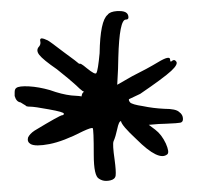

<svg xmlns="http://www.w3.org/2000/svg" viewBox="-20 -695 384 351"><path d="M176.8 -668Q180.7 -673.8 194.3 -674.8Q196.3 -674.8 198.2 -674.8Q208 -674.8 211.9 -670.9Q214.8 -668 214.8 -663.1Q214.8 -659.2 210 -659.2Q198.2 -659.2 196.3 -589.8Q196.3 -573.2 194.3 -540Q201.2 -543.9 221.7 -555.7Q249 -569.3 268.6 -581.1Q291 -594.7 291 -585.9Q291 -580.1 294.9 -584Q298.8 -586.9 301.8 -583Q306.6 -578.1 293 -565.4Q279.3 -552.7 236.3 -523.4Q215.8 -513.7 215.8 -513.7Q214.8 -511.7 217.8 -507.8Q221.7 -503.9 241.2 -501Q259.8 -497.1 280.3 -496.1Q301.8 -496.1 307.6 -490.2Q314.5 -485.4 314.5 -477.5Q314.5 -471.7 309.6 -470.7Q305.7 -469.7 283.2 -468.8Q272.5 -468.8 252 -466.8Q254.9 -464.8 263.7 -458Q275.4 -449.2 283.2 -432.6Q290 -417 286.1 -413.1Q270.5 -399.4 229.5 -440.4Q202.1 -465.8 201.2 -473.6Q197.3 -473.6 194.3 -459Q191.4 -445.3 187.5 -436.5Q185.5 -430.7 189.5 -403.3Q192.4 -381.8 191.4 -374Q190.4 -367.2 181.6 -365.2Q177.7 -364.3 173.8 -364.3Q167 -364.3 161.1 -368.2Q151.4 -373 151.4 -412.1Q151.4 -459 149.4 -460.9Q146.5 -461.9 131.8 -455.1Q95.7 -436.5 70.3 -431.6Q44.9 -426.8 36.1 -431.6Q29.3 -435.5 31.2 -443.4Q34.2 -450.2 43 -456.1Q89.8 -484.4 93.8 -484.4Q96.7 -484.4 96.7 -487.3Q96.7 -490.2 69.3 -495.1Q43 -500 35.2 -500Q26.4 -500 26.4 -502.9Q26.4 -502 17.6 -507.8Q9.8 -508.8 6.8 -519.5Q6.8 -523.4 6.8 -526.4Q6.8 -532.2 9.8 -534.2Q14.6 -538.1 33.2 -537.1Q50.8 -536.1 71.3 -530.3Q92.8 -522.5 110.4 -520.5Q127.9 -519.5 128.9 -518.6Q130.9 -529.3 136.7 -526.4Q132.8 -525.4 119.1 -539.1Q107.4 -549.8 84 -568.4Q58.6 -585.9 51.8 -594.7Q44.9 -603.5 51.8 -610.4Q54.7 -614.3 53.7 -619.1Q51.8 -627 60.5 -624Q62.5 -623 67.4 -621.1Q71.3 -619.1 96.7 -599.6Q122.1 -581.1 125 -578.1Q126 -581.1 138.7 -570.3Q154.3 -557.6 156.2 -561.5Q159.2 -566.4 162.1 -597.7Q163.1 -657.2 176.8 -668Z"/></svg>

Font: Yahfie
Style: Heavy
Weight: 600
Designer: Joe Palazzolo
Foundry: jozolo LLC
Version: Version 001.000